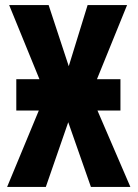

<svg xmlns="http://www.w3.org/2000/svg" viewBox="-20 -734 540 754"><path d="M44 -300V-423H453V-300ZM8 0 159 -364 16 -714H171L250 -474L324 -714H479L336 -362L492 0H337L248 -254L160 0Z"/></svg>

Font: Noto Sans Mono Condensed Extra
Style: Regular
Weight: 800
Width: 3
Designer: Monotype Design Team
Foundry: Monotype Imaging Inc.
Version: Version 1.900